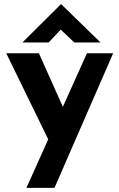

<svg xmlns="http://www.w3.org/2000/svg" viewBox="-20 -693 574 923"><path d="M107 210 398 -437H524L242 210ZM224 2 10 -437H167L332 -68ZM337 -489 259 -563 293 -573 214 -489H88L273 -673H274L463 -489Z"/></svg>

Font: Reem Kufi
Style: Regular
Weight: 400
Designer: Khaled Hosny
Version: Version 1.6